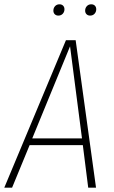

<svg xmlns="http://www.w3.org/2000/svg" viewBox="-33 -868 525 888"><path d="M236.8 -795.9Q226.6 -795.9 220.2 -802.2Q213.9 -808.6 213.9 -818.8Q213.9 -831.1 221.7 -839.6Q229.5 -848.1 242.2 -848.1Q252.4 -848.1 258.8 -841.8Q265.1 -835.4 265.1 -825.2Q265.1 -813 257.3 -804.4Q249.5 -795.9 236.8 -795.9ZM383.8 -795.9Q373.5 -795.9 367.2 -802.2Q360.8 -808.6 360.8 -818.8Q360.8 -831.1 368.7 -839.6Q376.5 -848.1 389.2 -848.1Q399.4 -848.1 405.8 -841.8Q412.1 -835.4 412.1 -825.2Q412.1 -813 404.3 -804.4Q396.5 -795.9 383.8 -795.9ZM272 -682.1H316.9L411.1 0H375L350.1 -196.8H104L22.9 0H-13.2ZM116.2 -228H346.2L291 -653.8Z"/></svg>

Font: Fira Sans Compressed UltraLight
Style: Italic
Weight: 200
Width: 3
Italic angle: -8°
Designer: Carrois Corporate & Edenspiekermann AG
Foundry: Carrois Corporate GbR & Edenspiekermann AG
Version: Version 4.203;PS 004.203;hotconv 1.0.88;makeotf.lib2.5.64775